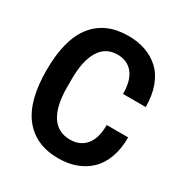

<svg xmlns="http://www.w3.org/2000/svg" viewBox="-164 -820 915 959"><g transform="rotate(30 293.5 -340.5)"><path d="M304.1 -692.9Q358.8 -692.9 403.8 -677Q448.7 -661.2 482.8 -629.7Q516.9 -598.2 536.1 -546.7Q555.2 -495.2 555.2 -427.9H424.4Q424.4 -505.2 392.3 -545Q360.1 -584.7 304.1 -584.7Q235 -584.7 200.3 -527.2Q165.5 -469.6 165.5 -364.9V-315.8Q165.5 -211.6 201.3 -154.6Q237.2 -97.7 308.9 -97.7Q365.8 -97.7 398.6 -136.8Q431.4 -175.9 431.4 -252.8H555.2Q555.2 -186.8 536.5 -135.8Q517.8 -84.7 483.9 -52.6Q450 -20.4 404.6 -3.9Q359.3 12.6 304.1 12.6Q173.8 12.6 103.8 -75.4Q33.9 -163.3 33.9 -340.4Q33.9 -517.4 103.6 -605.1Q173.3 -692.9 304.1 -692.9Z"/></g></svg>

Font: Puralecka Narrow
Style: Bold
Weight: 700
Designer: Hector Gatti, Marcela Romero, Pablo Cosgaya and Nicolas Silva
Version: Version 1.004;PS 001.004;hotconv 1.0.70;makeotf.lib2.5.58329